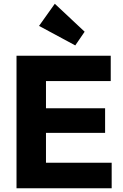

<svg xmlns="http://www.w3.org/2000/svg" viewBox="-20 -1003 655 1023"><path d="M68 0V-706H225V0ZM188 0V-136H575V0ZM188 -295V-426H540V-295ZM188 -571V-706H570V-571ZM381 -761 188 -865 272 -983 431 -834Z"/></svg>

Font: Outfit
Style: Bold
Weight: 700
Designer: Rodrigo Fuenzalida
Foundry: fragTYPE
Version: Version 1.100;gftools[0.9.27]